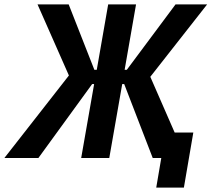

<svg xmlns="http://www.w3.org/2000/svg" viewBox="-57 -720 964 875"><path d="M-37 0H118L363 -337H372L313 0H441L500 -337H509L639 0H678L655 135H781L824 -116H739L628 -370L887 -700H743L521 -402H511L563 -700H436L384 -402H373L256 -700H114L257 -376Z"/></svg>

Font: Fixel Text 20240404 SemiBold
Style: Italic
Weight: 600
Width: 4
Italic angle: -10°
Designer: AlfaBravo + MacPaw
Foundry: Kyrylo Tkachov, Marchela Mozhyna, Serhii Makarenko, Maria Weinstein, Zakhar Kryvoshyya
Version: Version 1.211;Glyphs 3.2 (3225)